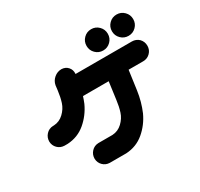

<svg xmlns="http://www.w3.org/2000/svg" viewBox="-150 -911 1148 1100"><g transform="rotate(-30 424.5 -360.5)"><path d="M308.6 -605.5Q335 -604.5 351.1 -586.4Q367.2 -568.4 365.2 -542V-541H737.3Q764.6 -541 784.2 -522.5Q802.7 -502.9 802.7 -475.6Q802.7 -448.2 783.7 -429.2Q764.6 -410.2 737.3 -410.2H640.6L623 -283.2Q613.3 -213.9 586.9 -152.3Q558.6 -90.8 508.3 -48.3Q458 -5.9 389.6 -2H280.3Q253.9 -2.9 235.8 -21Q217.8 -39.1 216.8 -65.4Q216.8 -92.8 234.9 -112.3Q252.9 -131.8 280.3 -132.8H374Q411.1 -134.8 439 -161.1Q466.8 -187.5 477.5 -221.2Q488.3 -254.9 493.2 -294.9L508.8 -410.2H338.9Q332 -388.7 323.2 -367.2Q294.9 -305.7 244.6 -263.2Q194.3 -220.7 126 -216.8H104.5Q78.1 -217.8 60.1 -235.8Q42 -253.9 41 -280.3Q41 -307.6 59.1 -327.1Q77.1 -346.7 104.5 -347.7H110.4Q147.5 -349.6 175.3 -376Q203.1 -402.3 213.9 -436Q224.6 -469.7 229.5 -509.8L233.4 -542Q238.3 -569.3 259.8 -587.4Q281.2 -605.5 308.6 -605.5ZM500 -648.4Q500 -677.7 520.5 -698.2Q541 -718.8 570.3 -718.8Q599.6 -718.8 620.1 -698.2Q640.6 -677.7 640.6 -648.4Q640.6 -619.1 620.1 -598.6Q599.6 -578.1 570.3 -578.1Q541 -578.1 520.5 -598.6Q500 -619.1 500 -648.4ZM668 -648.4Q668 -677.7 688.5 -698.2Q709 -718.8 738.3 -718.8Q767.6 -718.8 788.1 -698.2Q808.6 -677.7 808.6 -648.4Q808.6 -619.1 788.1 -598.6Q767.6 -578.1 738.3 -578.1Q709 -578.1 688.5 -598.6Q668 -619.1 668 -648.4Z"/></g></svg>

Font: Nico Moji
Style: Regular
Weight: 400
Version: Version 1.02